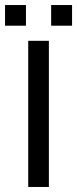

<svg xmlns="http://www.w3.org/2000/svg" viewBox="-46 -742 306 762"><path d="M66 0V-580H148V0ZM157 -640V-722H240V-640ZM-26 -640V-722H57V-640Z"/></svg>

Font: Orbitron
Style: Regular
Weight: 400
Designer: Matt McInerney
Foundry: The League of Moveable Type
Version: Version 2.001